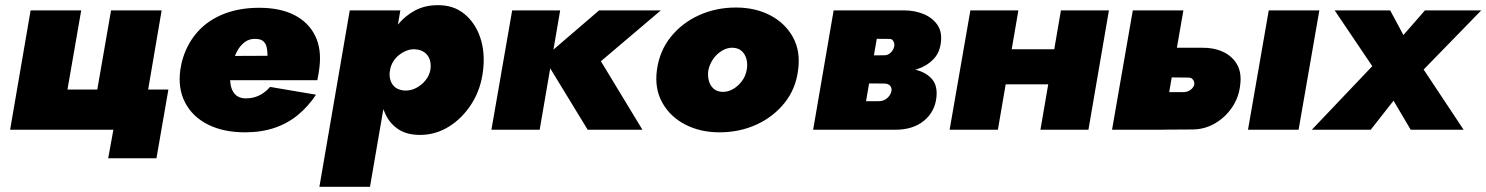

<svg xmlns="http://www.w3.org/2000/svg" viewBox="-20 -500 5729 740"><path d="M551 -155 603 -460H408L355 -155H240L293 -460H98L19 0H417L397 110H583L629 -155Z M775 -191H1203Q1206 -205 1208 -217.5Q1210 -230 1211 -239Q1220 -311 1194.5 -362.5Q1169 -414 1114.5 -442Q1060 -470 979 -470Q904 -470 844.5 -447Q785 -424 745 -381Q705 -338 686 -279Q682 -267 679.5 -255.5Q677 -244 675 -231Q665 -159 693.5 -104.5Q722 -50 781.5 -20Q841 10 925 10Q988 10 1039 -7.5Q1090 -25 1129.5 -58Q1169 -91 1198 -135L1021 -165Q1010 -152 995 -141.5Q980 -131 961.5 -125.5Q943 -120 921 -121Q898 -123 885 -137.5Q872 -152 868.5 -176Q865 -200 868 -230L875 -250Q881 -277 892.5 -300Q904 -323 923 -337.5Q942 -352 968 -350Q987 -349 996 -340Q1005 -331 1008 -317Q1011 -303 1011 -285L789 -284Z M1406 220 1523 -460H1328L1211 220ZM1842 -230Q1850 -300 1830.5 -356.5Q1811 -413 1769 -447Q1727 -481 1666 -480Q1618 -480 1579.5 -459.5Q1541 -439 1513 -404.5Q1485 -370 1468 -325.5Q1451 -281 1445 -231Q1439 -183 1444 -138.5Q1449 -94 1466.5 -58Q1484 -22 1516.5 -1Q1549 20 1599 20Q1659 20 1711 -12.5Q1763 -45 1798.5 -101.5Q1834 -158 1842 -230ZM1639 -232Q1635 -209 1620 -190.5Q1605 -172 1584 -161Q1563 -150 1540 -151Q1525 -152 1513 -157.5Q1501 -163 1493.5 -173.5Q1486 -184 1483 -198Q1480 -212 1483 -229Q1486 -247 1495 -262Q1504 -277 1518 -288Q1532 -299 1547.5 -305Q1563 -311 1579 -310Q1601 -309 1615.5 -298.5Q1630 -288 1636 -271Q1642 -254 1639 -232Z M1954 -460 1874 0H2060L2139 -460ZM2289 -460 2076 -277 2245 0H2456L2296 -264L2527 -460Z M2512 -231Q2502 -159 2532.5 -104.5Q2563 -50 2621 -20Q2679 10 2753 10Q2830 10 2895 -19.5Q2960 -49 3003.5 -103Q3047 -157 3056 -230Q3066 -303 3036 -357Q3006 -411 2948.5 -441Q2891 -471 2816 -471Q2740 -471 2674.5 -441.5Q2609 -412 2565.5 -358Q2522 -304 2512 -231ZM2710 -229Q2715 -253 2729 -273Q2743 -293 2763.5 -305Q2784 -317 2805 -316Q2826 -315 2839 -303Q2852 -291 2857 -272Q2862 -253 2858 -231Q2854 -207 2839.5 -187.5Q2825 -168 2805 -156.5Q2785 -145 2763 -146Q2743 -147 2730 -158.5Q2717 -170 2712 -189Q2707 -208 2710 -229Z M3263 -240 3255 -179 3388 -178Q3396 -178 3402 -175.5Q3408 -173 3411.5 -168.5Q3415 -164 3416 -158Q3417 -152 3415 -146Q3412 -133 3399 -121.5Q3386 -110 3366 -110H3243L3222 0H3431Q3499 0 3541 -34.5Q3583 -69 3589 -124Q3594 -169 3573 -194Q3552 -219 3515 -229.5Q3478 -240 3436 -240ZM3263 -221H3439Q3479 -222 3515 -233.5Q3551 -245 3576 -270Q3601 -295 3606 -334Q3612 -378 3592 -405.5Q3572 -433 3538 -446.5Q3504 -460 3464 -460H3302L3281 -351L3408 -350Q3416 -350 3420.5 -345Q3425 -340 3426.5 -333Q3428 -326 3426 -319Q3424 -311 3418.5 -303.5Q3413 -296 3405.5 -291.5Q3398 -287 3388 -287L3272 -286ZM3193 -460 3114 0H3299L3378 -460Z M3716 -175H4100L4124 -310H3740ZM4069 -460 3990 0H4175L4254 -460ZM3720 -460 3640 0H3826L3905 -460Z M4870 -460 4790 0H4985L5065 -460ZM4346 -460 4266 0H4461L4541 -460ZM4461 -202 4561 -201Q4569 -201 4574 -197Q4579 -193 4581.5 -187Q4584 -181 4583 -174Q4581 -166 4574.5 -159Q4568 -152 4559.5 -148.5Q4551 -145 4542 -145H4450L4423 0L4575 -1Q4622 -1 4662 -24Q4702 -47 4728.5 -86Q4755 -125 4760 -173Q4766 -221 4747 -253Q4728 -285 4692 -301Q4656 -317 4611 -316H4480Z M5472 -460 5389 -365 5338 -460H5124L5269 -245L5036 0H5263L5351 -112L5417 0H5621L5467 -232L5689 -460Z"/></svg>

Font: Jost Black
Style: Italic
Weight: 900
Italic angle: -5°
Version: Version 3.710